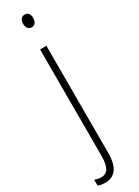

<svg xmlns="http://www.w3.org/2000/svg" viewBox="-273 -835 722 998"><g transform="rotate(-30 88.0 -335.5)"><path d="M67 -781C67 -760 77 -743 97 -743C118 -743 128 -759 128 -782C128 -802 120 -819 98 -819C76 -819 67 -802 67 -781ZM24 148C78 148 115 114 115 22V-622H77V17C77 81 61 113 21 113C7 113 -7 110 -18 105V140C-8 145 6 148 24 148Z"/></g></svg>

Font: Noto Sans Telugu UI Condensed ExtraLight
Style: Regular
Weight: 200
Width: 3
Designer: Jelle Bosma - Monotype Design Team
Foundry: Monotype Imaging Inc.
Version: Version 2.005